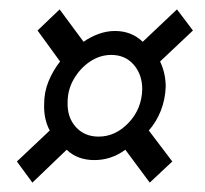

<svg xmlns="http://www.w3.org/2000/svg" viewBox="-20 -496 436 409"><path d="M49 -107 16 -152 86 -218Q73 -242 74 -274Q74 -300 83.5 -323Q93 -346 108 -365L60 -431L107 -476L158 -407Q172 -417 189.5 -423.5Q207 -430 225 -430Q260 -430 284 -407L357 -476L391 -431L321 -365Q333 -340 333 -311Q332 -284 322.5 -260Q313 -236 297 -218L347 -152L299 -107L247 -177Q217 -155 181 -155Q145 -155 122 -177ZM190 -205Q226 -205 254 -234.5Q282 -264 283 -306Q283 -337 265 -358Q247 -379 217 -379Q193 -379 172 -365Q151 -351 137.5 -328Q124 -305 124 -278Q123 -246 141.5 -225.5Q160 -205 190 -205Z"/></svg>

Font: Georama SemiCondensed
Style: Italic
Weight: 400
Width: 4
Italic angle: -9°
Designer: Jean-Baptiste Levee
Foundry: Production Type
Version: Version 1.000